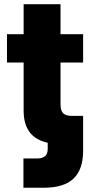

<svg xmlns="http://www.w3.org/2000/svg" viewBox="-20 -676 434 900"><path d="M89.8 204.1V66.9H153.8Q203.6 66.9 203.6 22.9V-6.8Q90.8 -31.2 90.8 -156.7V-382.8H12.7V-515.6H90.8V-656.2H263.7V-515.6H369.6V-382.8H263.7V-186.5Q263.7 -157.7 275.9 -145.3Q288.1 -132.8 317.9 -132.8H369.6V31.2Q369.6 117.7 325 160.9Q280.3 204.1 184.1 204.1Z"/></svg>

Font: Inter Display Extra Bold
Style: Regular
Weight: 800
Designer: Rasmus Andersson
Foundry: rsms
Version: Version 4.000;git-4fc901f